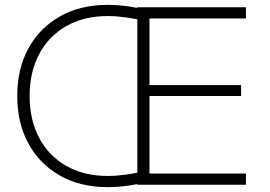

<svg xmlns="http://www.w3.org/2000/svg" viewBox="-20 -760 1110 790"><path d="M423 10Q311 10 227.5 -37Q144 -84 97.5 -168.5Q51 -253 51 -365Q51 -478 97.5 -562Q144 -646 227.5 -693Q311 -740 423 -740Q467 -740 516 -732.5Q565 -725 603 -712L571 -674Q539 -683 498 -688.5Q457 -694 423 -694Q326 -694 253.5 -653Q181 -612 141.5 -538Q102 -464 102 -365Q102 -266 141.5 -192Q181 -118 253.5 -77Q326 -36 423 -36Q457 -36 498 -41.5Q539 -47 571 -56L603 -18Q565 -5 516 2.5Q467 10 423 10ZM545 0V-730H992V-684H595V-410H972V-365H595V-46H992V0Z"/></svg>

Font: M PLUS 1 Light
Style: Regular
Weight: 300
Designer: Coji Morishita
Foundry: UNDERFOREST DESIGN
Version: Version 1.001